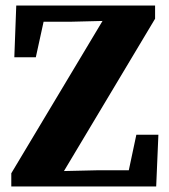

<svg xmlns="http://www.w3.org/2000/svg" viewBox="-20 -677 615 697"><path d="M21 0V-48L366 -624L355 -580V-601L233 -598H106L145 -629L110 -469H32L39 -657H543V-609L199 -34L209 -75V-56L339 -59H480L441 -28L475 -188H555L547 0Z"/></svg>

Font: Source Serif 4 18pt
Style: Bold
Weight: 700
Designer: Frank Grießhammer
Foundry: Adobe Systems Incorporated
Version: Version 4.004;hotconv 1.0.116;makeotfexe 2.5.65601